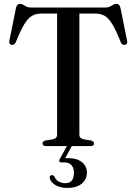

<svg xmlns="http://www.w3.org/2000/svg" viewBox="-20 -738 690 970"><path d="M136 -700H512Q526 -700 535.5 -704.8Q545 -709.5 552.2 -714Q559.5 -718.5 566.5 -718.5Q576 -718.5 581 -713.8Q586 -709 589 -696.5L622 -533Q624 -524 621.2 -518.5Q618.5 -513 611.5 -511.5Q605 -510 599.8 -513Q594.5 -516 590.5 -523.5Q566 -586 546.8 -617Q527.5 -648 507.5 -658.8Q487.5 -669.5 460.5 -669.5H381V-56.5Q381 -47.5 386.8 -42Q392.5 -36.5 403.5 -34L441 -28Q455 -24 455 -13Q455 0 437.5 0H212.5Q203 0 198.8 -3.8Q194.5 -7.5 194.5 -13Q194.5 -24 209 -28L246.5 -34Q257.5 -36.5 263 -42Q268.5 -47.5 268.5 -56.5V-669.5H189Q162 -669.5 142 -658.2Q122 -647 103 -616Q84 -585 59 -523.5Q55.5 -516 50 -513Q44.5 -510 38 -511.5Q31 -513 28.2 -518.5Q25.5 -524 27.5 -533L60.5 -696.5Q63.5 -709 68.8 -713.8Q74 -718.5 83 -718.5Q90.5 -718.5 97 -714Q103.5 -709.5 112.8 -704.8Q122 -700 136 -700ZM320 -4H345L305.5 68L291.5 63Q298.5 62 306.2 61.5Q314 61 325 61Q369 61 394 81.2Q419 101.5 419 133.5Q419 168.5 392.8 190Q366.5 211.5 321 211.5Q283.5 211.5 259 196.5Q234.5 181.5 231 160Q230.5 154 233.5 150.5Q236.5 147 241 147Q245.5 146 249 148.2Q252.5 150.5 255 154Q262 171.5 277.2 179.5Q292.5 187.5 310 187.5Q353.5 187.5 353.5 134Q353.5 110.5 341.2 96.5Q329 82.5 305.5 82.5H290Q282 82.5 280 77.5Q278 72.5 281.5 66Z"/></svg>

Font: Fraunces 60pt
Style: Regular
Weight: 400
Version: Version 1.000;[b76b70a41]